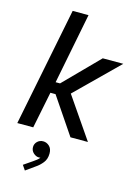

<svg xmlns="http://www.w3.org/2000/svg" viewBox="-147 -830 841 1177"><g transform="rotate(15 273.0 -241.5)"><path d="M12.7 0 162.6 -752H263.2L174.8 -302.7H221.2L189 -288.6L416 -519H546.4L265.1 -242.2L257.8 -295.9L460.9 0H350.1L174.3 -259.8L205.1 -231.9H160.6L113.8 0ZM132.8 269 111.8 238.3 166 201.2Q176.3 193.8 187.3 185.8Q198.2 177.7 206.1 166.5Q213.9 155.3 213.4 141.1H224.6Q224.1 151.4 217.3 160.4Q210.4 169.4 194.8 169.4Q176.8 169.4 160.2 154.5Q143.6 139.6 143.6 116.7Q143.6 96.7 158.4 81.8Q173.3 66.9 195.8 66.9Q217.3 66.9 234.6 82.8Q252 98.6 252 129.4Q252 165 232.9 188.7Q213.9 212.4 190.9 227.5Z"/></g></svg>

Font: Reddit Sans Medium
Style: Italic
Weight: 500
Italic angle: -11.25°
Designer: Stephen Hutchings
Version: Version 1.013